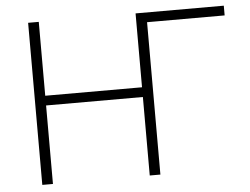

<svg xmlns="http://www.w3.org/2000/svg" viewBox="-50 -763 1076 826"><g transform="rotate(-5 487.5 -350.0)"><path d="M564 -339H146V0H100V-700H146V-381H564V-700H945V-658H610V0H564Z"/></g></svg>

Font: Retni Sans Light
Style: Regular
Weight: 300
Designer: Vitaly Kuzmin
Foundry: ParaType Ltd.
Version: Version 1.00;March 2, 2019;FontCreator 11.5.0.2425 64-bit; t